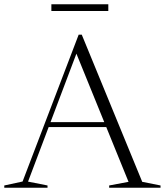

<svg xmlns="http://www.w3.org/2000/svg" viewBox="-28 -877 770 897"><path d="M187 -283.5V-306.5H505V-283.5ZM636.5 -27.5 722 -10.5V0H482V-10.5L572.5 -27.5L323 -641H334.5L103 -28.5L194 -10.5V0H-8V-10.5L77.5 -29L339.5 -715H354ZM212 -825.5V-857H478V-825.5Z"/></svg>

Font: Newsreader 60pt Light
Style: Regular
Weight: 300
Designer: Hugues Gentile
Foundry: Production Type
Version: Version 1.003